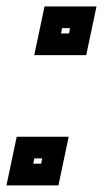

<svg xmlns="http://www.w3.org/2000/svg" viewBox="-28 -560 328 580"><path d="M75.5 -393.5 106.5 -540.5H263.5L232.5 -393.5ZM156.5 -459H180.5L183.5 -475H159.5ZM-8.5 0 22.5 -147H179.5L148.5 0ZM72.5 -65.5H96.5L99.5 -81.5H75.5Z"/></svg>

Font: Tourney Expanded Regular
Style: Bold Italic
Weight: 700
Width: 7
Italic angle: -12°
Designer: Tyler Finck
Foundry: Etcetera Type Co
Version: Version 1.010; ttfautohint (v1.8.3)